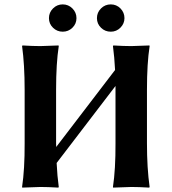

<svg xmlns="http://www.w3.org/2000/svg" viewBox="-20 -856 786 879"><path d="M549.8 -772.9Q549.8 -748 531.5 -729.5Q513.2 -710.9 487.1 -710.9Q460.9 -710.9 442.4 -729Q423.8 -747.1 423.8 -772.9Q423.8 -798.8 442.4 -817.4Q460.9 -835.9 487.1 -835.9Q513.2 -835.9 531.5 -817.4Q549.8 -798.8 549.8 -772.9ZM222.7 -729Q204.1 -747.1 204.1 -772.9Q204.1 -798.8 222.7 -817.4Q241.2 -835.9 267.1 -835.9Q293 -835.9 311.5 -817.4Q330.1 -798.8 330.1 -772.9Q330.1 -747.1 311.5 -729Q293 -710.9 267.1 -710.9Q241.2 -710.9 222.7 -729ZM92.8 -444.8Q92.8 -560.1 81.1 -645L83 -647.9Q130.9 -645 165 -645L248 -647.9L249 -645Q236.8 -565.9 236.8 -444.8V-200.2Q236.8 -197.3 237.1 -191.7Q237.3 -186 237.3 -183.1L506.8 -535.6Q503.9 -594.2 497.1 -645L499 -647.9Q546.9 -645 581.1 -645L664.1 -647.9L665 -645Q652.8 -565.9 652.8 -444.8V-200.2Q652.8 -86.4 665 0L663.1 2.9Q615.2 0 581.1 0Q581.1 0 498 2.9L497.1 0Q509.3 -81.1 508.8 -200.2V-444.8Q508.8 -447.8 508.8 -453.6Q508.8 -459.5 508.8 -462.4L239.3 -109.9Q242.2 -49.3 249 0L247.1 2.9Q199.2 0 165 0L82 2.9L81.1 0Q93.3 -81.1 92.8 -200.2Z"/></svg>

Font: Linux Biolinum
Style: Bold
Weight: 700
Designer: Philipp H. Poll
Foundry: Philipp H. Poll
Version: Version 1.3.2 ; ttfautohint (v0.9)